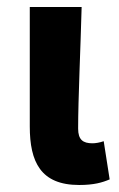

<svg xmlns="http://www.w3.org/2000/svg" viewBox="-20 -516 341 548"><path d="M206 12C248 12 272 5 293 -4L276 -113C265 -109 252 -107 244 -107C217 -107 203 -117 203 -149C203 -232 210 -380 213 -496H65V-155C65 -54 96 12 206 12Z"/></svg>

Font: Giro Sans Regular
Style: Bold
Weight: 700
Designer: Paul D. Hunt
Foundry: Adobe Systems Incorporated
Version: Version 1.000;PS 1.0;hotconv 1.0.88;makeotf.lib2.5.647800